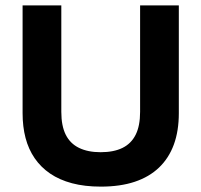

<svg xmlns="http://www.w3.org/2000/svg" viewBox="-20 -680 749 714"><path d="M355 14Q295 14 248 1.5Q201 -11 166.5 -34.5Q132 -58 109 -91.5Q86 -125 75 -167Q64 -209 64 -259V-660H208V-264Q208 -212 224.5 -179Q241 -146 274 -130Q307 -114 354 -114Q403 -114 435.5 -130Q468 -146 484.5 -179Q501 -212 501 -264V-660H645V-259Q645 -193 626.5 -142.5Q608 -92 571.5 -57Q535 -22 481 -4Q427 14 355 14Z"/></svg>

Font: Bricolage Grotesque 18pt
Style: Bold
Weight: 700
Designer: Mathieu Triay
Foundry: Atelier Triay
Version: Version 1.000;gftools[0.9.30]